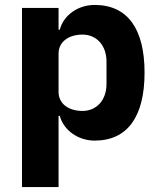

<svg xmlns="http://www.w3.org/2000/svg" viewBox="-20 -557 648 777"><path d="M69 200H217V-88H222C237 -31 295 12 363 12C496 12 565 -85 565 -263C565 -441 496 -537 363 -537C295 -537 237 -495 222 -437H217V-525H69ZM314 -108C258 -108 217 -137 217 -185V-340C217 -388 258 -417 314 -417C370 -417 411 -374 411 -308V-217C411 -151 370 -108 314 -108Z"/></svg>

Font: LVC Sans
Style: Bold
Weight: 700
Designer: Mike Abbink, Paul van der Laan, Pieter van Rosmalen
Foundry: Bold Monday
Version: Version 3.0